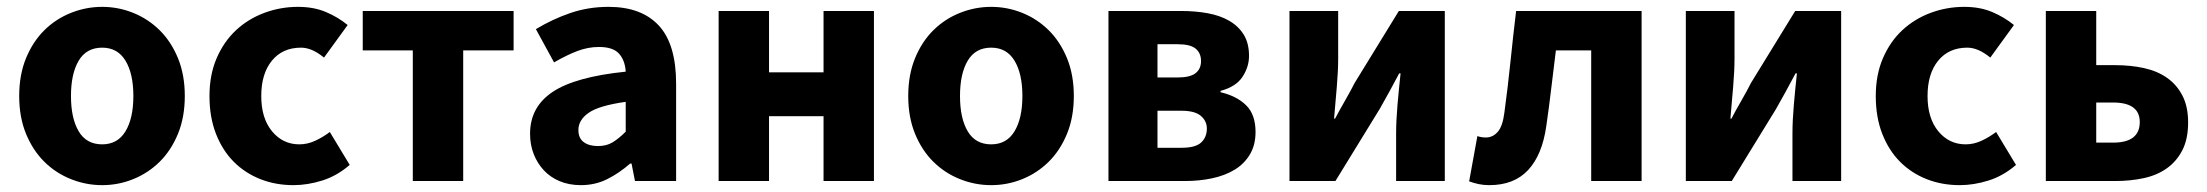

<svg xmlns="http://www.w3.org/2000/svg" viewBox="-20 -528 6438 560"><path d="M278 12Q231 12 187 -5.5Q143 -23 109.5 -56Q76 -89 56 -137.5Q36 -186 36 -248Q36 -310 56 -358.5Q76 -407 109.5 -440Q143 -473 187 -490.5Q231 -508 278 -508Q325 -508 368.5 -490.5Q412 -473 445.5 -440Q479 -407 499 -358.5Q519 -310 519 -248Q519 -186 499 -137.5Q479 -89 445.5 -56Q412 -23 368.5 -5.5Q325 12 278 12ZM278 -107Q323 -107 346 -145Q369 -183 369 -248Q369 -313 346 -351Q323 -389 278 -389Q232 -389 209.5 -351Q187 -313 187 -248Q187 -183 209.5 -145Q232 -107 278 -107Z M836 12Q784 12 739.5 -5.5Q695 -23 662 -56Q629 -89 610 -137.5Q591 -186 591 -248Q591 -310 612 -358.5Q633 -407 668.5 -440Q704 -473 751 -490.5Q798 -508 849 -508Q895 -508 930.5 -493Q966 -478 994 -455L925 -360Q890 -389 858 -389Q804 -389 773 -351Q742 -313 742 -248Q742 -183 773.5 -145Q805 -107 853 -107Q877 -107 899.5 -117.5Q922 -128 942 -143L1000 -47Q963 -15 920 -1.5Q877 12 836 12Z M1184 0V-381H1038V-496H1478V-381H1331V0Z M1674 12Q1640 12 1612.5 0.5Q1585 -11 1566 -31.5Q1547 -52 1536.5 -79Q1526 -106 1526 -138Q1526 -216 1592 -260Q1658 -304 1805 -319Q1803 -352 1785.5 -371.5Q1768 -391 1727 -391Q1695 -391 1663.5 -379Q1632 -367 1596 -346L1543 -443Q1591 -472 1643.5 -490Q1696 -508 1755 -508Q1851 -508 1901.5 -453.5Q1952 -399 1952 -284V0H1832L1822 -51H1818Q1786 -23 1751 -5.5Q1716 12 1674 12ZM1724 -102Q1749 -102 1767 -113Q1785 -124 1805 -144V-231Q1727 -220 1697 -199Q1667 -178 1667 -149Q1667 -125 1682.5 -113.5Q1698 -102 1724 -102Z M2076 0V-496H2223V-317H2382V-496H2529V0H2382V-189H2223V0Z M2871 12Q2824 12 2780 -5.5Q2736 -23 2702.5 -56Q2669 -89 2649 -137.5Q2629 -186 2629 -248Q2629 -310 2649 -358.5Q2669 -407 2702.5 -440Q2736 -473 2780 -490.5Q2824 -508 2871 -508Q2918 -508 2961.5 -490.5Q3005 -473 3038.5 -440Q3072 -407 3092 -358.5Q3112 -310 3112 -248Q3112 -186 3092 -137.5Q3072 -89 3038.5 -56Q3005 -23 2961.5 -5.5Q2918 12 2871 12ZM2871 -107Q2916 -107 2939 -145Q2962 -183 2962 -248Q2962 -313 2939 -351Q2916 -389 2871 -389Q2825 -389 2802.5 -351Q2780 -313 2780 -248Q2780 -183 2802.5 -145Q2825 -107 2871 -107Z M3213 0V-496H3424Q3466 -496 3502 -489.5Q3538 -483 3565 -467.5Q3592 -452 3607.5 -427Q3623 -402 3623 -365Q3623 -333 3604 -304Q3585 -275 3540 -263V-259Q3587 -248 3614.5 -221Q3642 -194 3642 -143Q3642 -105 3625.5 -77.5Q3609 -50 3581 -33Q3553 -16 3515.5 -8Q3478 0 3436 0ZM3356 -302H3414Q3451 -302 3467 -314.5Q3483 -327 3483 -350Q3483 -373 3467.5 -386Q3452 -399 3415 -399H3356ZM3356 -97H3427Q3467 -97 3483.5 -112.5Q3500 -128 3500 -153Q3500 -175 3482.5 -190Q3465 -205 3426 -205H3356Z M3741 0V-496H3883V-358Q3883 -321 3879 -274.5Q3875 -228 3871 -182H3874Q3886 -205 3903 -234.5Q3920 -264 3931 -286L4060 -496H4194V0H4052V-138Q4052 -176 4056 -222Q4060 -268 4065 -314H4061Q4049 -291 4032.5 -261Q4016 -231 4004 -210L3875 0Z M4324 12Q4307 12 4293 9Q4279 6 4265 1L4289 -131Q4295 -129 4301 -128Q4307 -127 4314 -127Q4334 -127 4348.5 -143.5Q4363 -160 4368 -201Q4378 -275 4385.5 -348Q4393 -421 4402 -496H4768V0H4621V-381H4518Q4511 -326 4504.5 -270.5Q4498 -215 4490 -160Q4478 -76 4437 -32Q4396 12 4324 12Z M4897 0V-496H5039V-358Q5039 -321 5035 -274.5Q5031 -228 5027 -182H5030Q5042 -205 5059 -234.5Q5076 -264 5087 -286L5216 -496H5350V0H5208V-138Q5208 -176 5212 -222Q5216 -268 5221 -314H5217Q5205 -291 5188.5 -261Q5172 -231 5160 -210L5031 0Z M5696 12Q5644 12 5599.5 -5.5Q5555 -23 5522 -56Q5489 -89 5470 -137.5Q5451 -186 5451 -248Q5451 -310 5472 -358.5Q5493 -407 5528.5 -440Q5564 -473 5611 -490.5Q5658 -508 5709 -508Q5755 -508 5790.5 -493Q5826 -478 5854 -455L5785 -360Q5750 -389 5718 -389Q5664 -389 5633 -351Q5602 -313 5602 -248Q5602 -183 5633.5 -145Q5665 -107 5713 -107Q5737 -107 5759.5 -117.5Q5782 -128 5802 -143L5860 -47Q5823 -15 5780 -1.5Q5737 12 5696 12Z M5947 0V-496H6094V-338H6149Q6194 -338 6233 -329.5Q6272 -321 6300.5 -301Q6329 -281 6345.5 -249Q6362 -217 6362 -171Q6362 -123 6345.5 -90.5Q6329 -58 6300.5 -37.5Q6272 -17 6233 -8.5Q6194 0 6149 0ZM6094 -112H6143Q6221 -112 6221 -172Q6221 -229 6143 -229H6094Z"/></svg>

Font: Font
Style: ¶
Weight: 700
Designer: Paul D. Hunt
Foundry: Adobe Systems Incorporated
Version: Version 3.000